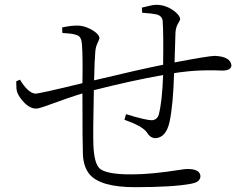

<svg xmlns="http://www.w3.org/2000/svg" viewBox="-20 -776 1040 804"><path d="M575.2 -722.7 574.2 -744.1Q619.1 -755.9 633.8 -755.9Q678.7 -755.9 715.8 -724.6Q733.4 -709 734.4 -696.3Q734.4 -691.4 723.6 -673.8Q715.8 -658.2 714.8 -639.6Q710.9 -526.4 710.9 -514.6Q854.5 -542 879.9 -542Q945.3 -539.1 949.2 -502Q947.3 -480.5 911.1 -480.5Q901.4 -480.5 881.8 -481.4Q817.4 -482.4 769.5 -477.5Q725.6 -472.7 709 -469.7Q705.1 -336.9 690.4 -267.6Q675.8 -198.2 628.9 -197.3Q610.4 -199.2 599.6 -214.8Q585 -243.2 516.6 -268.6Q514.6 -269.5 508.8 -271.5Q502.9 -273.4 501 -274.4L507.8 -297.9Q590.8 -272.5 616.2 -272.5Q637.7 -274.4 644.5 -294.9Q659.2 -349.6 663.1 -461.9Q531.2 -438.5 373 -398.4Q369.1 -217.8 371.1 -168.9Q374 -91.8 397.5 -70.3Q422.9 -47.9 511.7 -45.9Q523.4 -45.9 537.1 -45.9Q612.3 -45.9 731.4 -64.5Q753.9 -68.4 764.6 -68.4Q812.5 -68.4 818.4 -43.9Q819.3 -41 819.3 -39.1Q819.3 -19.5 796.9 -10.7Q790 -8.8 781.2 -6.8Q707 7.8 544.9 7.8Q398.4 7.8 353.5 -47.9Q329.1 -79.1 327.1 -130.9Q325.2 -168.9 325.2 -384.8Q278.3 -371.1 166 -330.1Q141.6 -321.3 130.9 -321.3Q99.6 -321.3 69.3 -360.4Q57.6 -375 51.8 -390.6Q47.9 -400.4 47.9 -435.5L63.5 -442.4Q96.7 -387.7 127 -383.8Q145.5 -383.8 325.2 -427.7Q327.1 -542 323.2 -589.8Q321.3 -621.1 304.7 -627.9Q301.8 -628.9 298.8 -629.9Q284.2 -635.7 241.2 -637.7L240.2 -661.1Q276.4 -668.9 302.7 -668.9Q338.9 -668.9 375 -644.5Q395.5 -629.9 396.5 -617.2Q396.5 -612.3 387.7 -593.8Q379.9 -577.1 378.9 -556.6Q376 -528.3 374 -439.5Q565.4 -485.4 663.1 -504.9Q665 -633.8 661.1 -689.5Q658.2 -710 634.8 -715.8Q617.2 -719.7 575.2 -722.7Z"/></svg>

Font: GenYoMin JP Light
Style: Regular
Weight: 300
Version: Version 1.001;PS 1;hotconv 16.6.51;makeotf.lib2.5.65220 DEVE